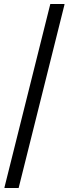

<svg xmlns="http://www.w3.org/2000/svg" viewBox="-20 -820 344 958"><path d="M301 -800 302 -798 73 118H3L2 116L231 -800Z"/></svg>

Font: Minipax
Style: Bold
Weight: 500
Designer: Raphaël Ronot, Igor Stepanchenko (Cyrillic)
Foundry: steppetype
Version: Version 1.002